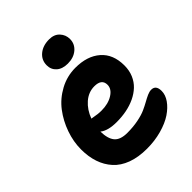

<svg xmlns="http://www.w3.org/2000/svg" viewBox="-234 -902 1108 1108"><g transform="rotate(-45 320.5 -348.0)"><path d="M337.9 -595.2Q293.9 -595.2 269 -617.4Q244.1 -639.6 244.1 -674.8Q244.1 -717.3 276.4 -744.1Q308.6 -771 359.9 -771Q400.9 -771 423.8 -746.1Q446.8 -721.2 446.8 -687Q446.8 -647.5 416.3 -621.3Q385.7 -595.2 337.9 -595.2ZM313 75.2Q243.7 75.2 190.9 55.7Q138.2 36.1 105.7 0Q73.2 -36.1 57.1 -84Q41 -131.8 41 -190.9Q41 -253.9 63.2 -317.1Q85.4 -380.4 124.5 -431.9Q163.6 -483.4 223.1 -515.6Q282.7 -547.9 351.1 -547.9Q447.3 -547.9 504.2 -498.3Q561 -448.7 561 -356.9Q561 -316.4 546.9 -283.2Q532.7 -250 508.1 -226.8Q483.4 -203.6 450 -187.7Q416.5 -171.9 378.4 -164.6Q340.3 -157.2 298.8 -157.2Q227.1 -157.2 192.9 -185.1Q193.8 -126 217.5 -97.9Q241.2 -69.8 297.9 -69.8Q345.7 -69.8 386.2 -77.9Q426.8 -85.9 452.6 -97.7Q478.5 -109.4 499.3 -121.1Q520 -132.8 538.1 -140.9Q556.2 -148.9 570.8 -148.9Q608.9 -148.9 608.9 -101.1Q608.9 -69.3 587.2 -38.1Q565.4 -6.8 527.6 18.6Q489.7 43.9 433.3 59.6Q377 75.2 313 75.2ZM353 -395Q305.2 -395 266.8 -361.6Q228.5 -328.1 209 -274.9Q213.9 -274.4 226.6 -272Q239.3 -269.5 253.4 -267.8Q267.6 -266.1 283.2 -266.1Q338.4 -266.1 375.7 -289.6Q413.1 -313 413.1 -347.2Q413.1 -395 353 -395Z"/></g></svg>

Font: Shantell Sans Irregular Bouncy
Style: Bold
Weight: 700
Designer: Stephen Nixon, Anya Danilova, Shantell Martin
Foundry: Arrow Type
Version: Version 1.006;[9816181b4]